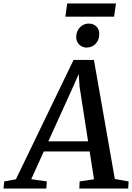

<svg xmlns="http://www.w3.org/2000/svg" viewBox="-88 -1096 768 1116"><path d="M-67.5 0 -63.5 -41.5 4.5 -54 339.5 -747.5H458L579.5 -55.5L659.5 -41.5L657 0H373L375 -41.5L458.5 -54L433 -215.5H166.5L93.5 -54.5L184.5 -41.5L181 0ZM193 -274.5H424L374.5 -592.5L369.5 -665.5L339.5 -597.5ZM415 -819.5Q398.5 -819.5 384.5 -827.8Q370.5 -836 362.5 -850.5Q354.5 -865 355 -883Q356 -916 377 -937.5Q398 -959 428.5 -959Q455 -959 472.2 -942Q489.5 -925 489 -898.5Q489 -864 468.2 -841.8Q447.5 -819.5 415 -819.5ZM302.5 -1076H586L575 -999H292Z"/></svg>

Font: Merriweather Medium
Style: Italic
Weight: 500
Italic angle: -7.8°
Version: Version 2.101